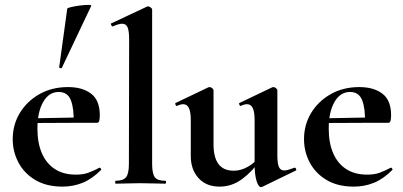

<svg xmlns="http://www.w3.org/2000/svg" viewBox="-20 -751 1649 785"><path d="M235 12Q170 12 124.5 -15Q79 -42 55.5 -86.5Q32 -131 32 -182Q32 -241 61 -289Q90 -337 141 -366Q192 -395 258 -395Q317 -395 352.5 -368Q388 -341 388 -280Q388 -267 386 -258Q384 -249 377 -249H281Q283 -306 270 -340.5Q257 -375 220 -375Q180 -375 156.5 -334Q133 -293 133 -225Q133 -167 151 -125Q169 -83 204 -60Q239 -37 290 -37Q320 -37 340.5 -44.5Q361 -52 386 -65Q388 -67 391.5 -63Q395 -59 393 -56Q356 -19 317.5 -3.5Q279 12 235 12ZM98 -248 97 -267 316 -271V-249ZM233 -474Q232 -471 226.5 -472.5Q221 -474 222 -476L255 -716Q257 -719 272.5 -722.5Q288 -726 307.5 -728.5Q327 -731 341 -731Q355 -731 353 -727Z M453 0Q451 0 451 -6Q451 -12 453 -12Q484 -12 495.5 -26.5Q507 -41 507 -81L508 -589Q508 -623 502 -638.5Q496 -654 479 -654Q466 -654 441 -643Q438 -642 435 -648Q432 -654 434 -655L581 -724Q583 -725 585 -725Q590 -725 596 -720.5Q602 -716 602 -712V-81Q602 -41 613 -26.5Q624 -12 655 -12Q659 -12 659 -6Q659 0 655 0Q636 0 609.5 -1Q583 -2 554 -2Q525 -2 499 -1Q473 0 453 0Z M878 12Q823 12 791.5 -23Q760 -58 760 -113V-260Q760 -293 752.5 -309Q745 -325 729 -325Q718 -325 704 -318Q700 -317 697.5 -323Q695 -329 698 -330L832 -394Q835 -395 837 -395Q842 -395 847.5 -390.5Q853 -386 853 -382V-161Q853 -107 873.5 -80Q894 -53 936 -53Q965 -53 994 -69.5Q1023 -86 1040 -111L1046 -99Q1012 -50 970 -19Q928 12 878 12ZM1114 -382V-116Q1114 -82 1120.5 -68Q1127 -54 1142 -54Q1149 -54 1159.5 -57Q1170 -60 1183 -65Q1187 -67 1190 -61.5Q1193 -56 1190 -54L1052 13Q1050 14 1047 14Q1037 14 1029 -11Q1021 -36 1021 -82V-260Q1021 -293 1013.5 -309Q1006 -325 990 -325Q979 -325 964 -318Q961 -317 958.5 -323Q956 -329 959 -330L1093 -394Q1095 -395 1098 -395Q1103 -395 1108.5 -390.5Q1114 -386 1114 -382Z M1426 12Q1361 12 1315.5 -15Q1270 -42 1246.5 -86.5Q1223 -131 1223 -182Q1223 -241 1252 -289Q1281 -337 1332 -366Q1383 -395 1449 -395Q1508 -395 1543.5 -368Q1579 -341 1579 -280Q1579 -267 1577 -258Q1575 -249 1568 -249H1472Q1474 -306 1461 -340.5Q1448 -375 1411 -375Q1371 -375 1347.5 -334Q1324 -293 1324 -225Q1324 -167 1342 -125Q1360 -83 1395 -60Q1430 -37 1481 -37Q1511 -37 1531.5 -44.5Q1552 -52 1577 -65Q1579 -67 1582.5 -63Q1586 -59 1584 -56Q1547 -19 1508.5 -3.5Q1470 12 1426 12ZM1289 -248 1288 -267 1507 -271V-249Z"/></svg>

Font: Cormorant Garamond Light
Style: Bold
Weight: 700
Version: Version 4.001